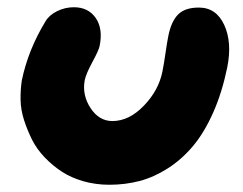

<svg xmlns="http://www.w3.org/2000/svg" viewBox="-20 -556 669 528"><path d="M280.8 -47.9Q243.2 -47.9 209.2 -57.6Q175.3 -67.4 149.9 -84Q124.5 -100.6 102.8 -123.3Q81.1 -146 68.1 -171.9Q55.2 -197.8 46.1 -225.8Q37.1 -253.9 36.6 -281.5Q36.1 -309.1 40 -335Q57.6 -419.4 105 -497.1Q114.7 -514.2 136.7 -525.1Q158.7 -536.1 183.1 -536.1Q222.7 -536.1 243.2 -506.6Q263.7 -477.1 253.9 -429.2Q251.5 -417.5 233.9 -385Q216.3 -352.5 212.9 -335Q205.6 -294.4 229 -258.8Q252.4 -223.1 289.1 -223.1Q335 -223.1 375.7 -265.4Q416.5 -307.6 426.8 -359.9Q430.7 -379.4 435.1 -409.9Q439.5 -440.4 442.9 -457Q450.7 -496.6 469.5 -515.9Q488.3 -535.2 526.9 -535.2Q574.7 -535.2 596.7 -487.3Q618.7 -439.5 605 -371.1Q590.8 -301.8 566.2 -246.3Q541.5 -190.9 510.7 -154.3Q480 -117.7 441.9 -93.3Q403.8 -68.8 364 -58.3Q324.2 -47.9 280.8 -47.9Z"/></svg>

Font: Shantell Sans Irregular Bouncy
Style: Italic
Weight: 800
Italic angle: -11.31°
Designer: Stephen Nixon, Anya Danilova, Shantell Martin
Foundry: Arrow Type
Version: Version 1.006;[9816181b4]